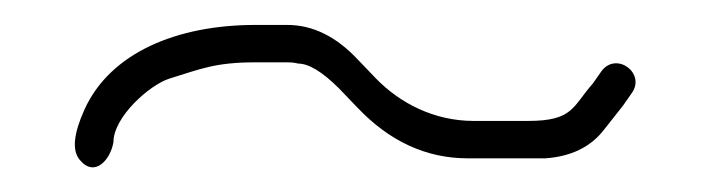

<svg xmlns="http://www.w3.org/2000/svg" viewBox="-20 -363 578 154"><path d="M184.8 -313H210.4C213.6 -313 216.5 -312.7 219.2 -312C227.7 -312 238.7 -305.3 252 -292L266.4 -277C292.2 -249.7 321.8 -236 355.2 -236H417.5C438.1 -237.5 453.8 -245.1 464.5 -259C469.2 -265 474.2 -271.3 479.5 -278L486.5 -288C498.5 -304 474.5 -322 462.5 -306L455.5 -296C439.1 -277.5 439.9 -266 403.5 -266H360C328.1 -266 300.8 -280.3 281.6 -300L267.2 -315C249.8 -333.7 230.8 -343 210.4 -343H184.8C122.3 -343 68.4 -320.9 47.7 -275C39.1 -255.9 37.7 -242.6 43.7 -235.1C55.7 -220.1 68.6 -234.7 71 -249C71 -269.4 100.4 -295.2 116 -300C140.8 -307.6 152.4 -313 184.8 -313Z"/></svg>

Font: MewTooHand
Style: Condensed
Weight: 400
Designer: Mew Too, Robert Jablonski
Version: Version 0.77